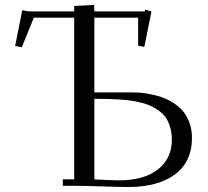

<svg xmlns="http://www.w3.org/2000/svg" viewBox="-20 -748 839 773"><path d="M41 -563 69.8 -707 95.2 -702.1H278.8V-724.1L358.9 -728L359.9 -702.1H563L564 -709L589.8 -702.1L561 -559.1L536.1 -564V-676.8H359.9V-376H515.1Q529.3 -376 545.2 -374.8Q561 -373.5 585.2 -368.9Q609.4 -364.3 631.1 -356.7Q652.8 -349.1 675.8 -335Q698.7 -320.8 715.3 -302Q731.9 -283.2 742.4 -254.9Q752.9 -226.6 752.9 -191.9Q752.9 -97.7 685.1 -46.4Q617.2 4.9 495.1 4.9Q463.4 4.9 389.2 2.4Q314.9 0 278.8 0H232.9V-25.9H278.8V-676.8H116.2L67.9 -558.1ZM359.9 -25.9Q421.9 -22 460.9 -22Q559.6 -22 615.7 -65.9Q671.9 -109.9 671.9 -185.1Q671.9 -210.9 666 -232.4Q660.2 -253.9 650.6 -269.8Q641.1 -285.6 625 -298.1Q608.9 -310.5 593 -318.8Q577.1 -327.1 553.5 -333.3Q529.8 -339.4 509.8 -342.5Q489.7 -345.7 461.4 -347.4Q433.1 -349.1 411.6 -349.6Q390.1 -350.1 359.9 -350.1Z"/></svg>

Font: Dehuti
Style: Book
Weight: 400
Version: Version 1.2